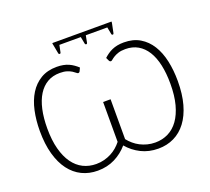

<svg xmlns="http://www.w3.org/2000/svg" viewBox="-143 -1051 1360 1242"><g transform="rotate(-20 537.0 -430.0)"><path d="M627.5 -659Q640.5 -671 655 -681.2Q669.5 -691.5 686.5 -699Q703.5 -706.5 723.5 -710.5Q743.5 -714.5 768.5 -714.5Q832.5 -714.5 878.5 -687Q924.5 -659.5 954.2 -611.8Q984 -564 998 -499.5Q1012 -435 1012 -361Q1012 -271 992.8 -202Q973.5 -133 938.2 -86.2Q903 -39.5 854 -15.8Q805 8 746 8Q680.5 8 627.8 -18.5Q575 -45 537.5 -89.5Q499.5 -45 446.8 -18.5Q394 8 328.5 8Q269 8 220.2 -15.8Q171.5 -39.5 136.2 -86.2Q101 -133 81.8 -202Q62.5 -271 62.5 -361Q62.5 -435 76.5 -499.5Q90.5 -564 120.2 -611.8Q150 -659.5 196 -687Q242 -714.5 306.5 -714.5Q331 -714.5 351.2 -710.5Q371.5 -706.5 388.2 -699Q405 -691.5 419.5 -681.2Q434 -671 447 -659L436 -635.5Q433.5 -631.5 431 -630Q428.5 -628.5 424.5 -628.5Q420 -628.5 412.8 -635Q405.5 -641.5 393 -649.5Q380.5 -657.5 360.8 -664Q341 -670.5 312 -670.5Q263 -670.5 226 -649Q189 -627.5 164 -587.5Q139 -547.5 126.2 -490Q113.5 -432.5 113.5 -360.5Q113.5 -279 129.8 -218.2Q146 -157.5 175 -117Q204 -76.5 244.5 -56.2Q285 -36 334 -36Q363 -36 388.8 -42.8Q414.5 -49.5 436.8 -61Q459 -72.5 477.8 -88.5Q496.5 -104.5 511.5 -123.5V-398H563V-123.5Q578 -104.5 596.8 -88.5Q615.5 -72.5 637.8 -61Q660 -49.5 685.8 -42.8Q711.5 -36 740.5 -36Q789 -36 829.8 -56.2Q870.5 -76.5 899.5 -117Q928.5 -157.5 944.8 -218.2Q961 -279 961 -360.5Q961 -432.5 948.5 -490Q936 -547.5 911 -587.5Q886 -627.5 849 -649Q812 -670.5 763 -670.5Q733.5 -670.5 714 -664Q694.5 -657.5 681.8 -649.5Q669 -641.5 661.8 -635Q654.5 -628.5 650 -628.5Q646 -628.5 643.5 -630Q641 -631.5 638.5 -635.5ZM740.5 -868.5Q740.5 -865 740.5 -862.5Q740.5 -860 739.5 -856L726.5 -792.5Q725 -786 718.8 -786.2Q712.5 -786.5 711.5 -792.5L702 -842H554L544.5 -792.5Q543 -786 536.8 -786.2Q530.5 -786.5 529 -792.5L519.5 -842H372L362 -792.5Q360.5 -786 354.2 -786.2Q348 -786.5 346.5 -792.5L334.5 -856Q333.5 -860 333.2 -862.5Q333 -865 333 -868.5Z"/></g></svg>

Font: Lato 2
Style: Regular
Weight: 300
Designer: Lukasz Dziedzic with Adam Twardoch and Botio Nikoltchev
Foundry: tyPoland Lukasz Dziedzic
Version: Version 2.015; 2015-08-06; http://www.latofonts.com/